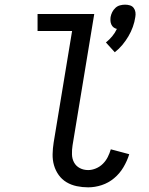

<svg xmlns="http://www.w3.org/2000/svg" viewBox="-20 -795 640 823"><path d="M472 -571 434 -613Q449 -625 461 -639.5Q473 -654 481 -671Q473 -673 467 -677.5Q461 -682 457.5 -689.5Q454 -697 453.5 -705Q453 -713 454 -722Q456 -733 461 -743Q466 -753 474.5 -761Q483 -769 494 -772Q505 -775 516 -775Q527 -775 537 -772Q547 -769 553 -761Q559 -753 560.5 -743Q562 -733 560 -722Q557 -701 549.5 -680Q542 -659 530.5 -639.5Q519 -620 504.5 -602.5Q490 -585 472 -571ZM358 8Q333 8 309 3Q285 -2 265 -14Q245 -26 231.5 -45Q218 -64 211.5 -86.5Q205 -109 205.5 -134Q206 -159 210 -184L289 -662H141V-735H384L291 -172Q288 -153 288.5 -133.5Q289 -114 297.5 -98.5Q306 -83 322 -74.5Q338 -66 358 -66Q374 -66 391 -73Q408 -80 421 -93Q434 -106 442 -122Q450 -138 455 -155L534 -134Q525 -105 509 -78Q493 -51 469 -31Q445 -11 416 -1.5Q387 8 358 8Z"/></svg>

Font: Iosevka Curly Slab Extended
Style: Italic
Weight: 400
Width: 7
Italic angle: -9°
Monospace: yes
Designer: Belleve Invis
Foundry: Belleve Invis
Version: Version 11.1.0; ttfautohint (v1.8.3)